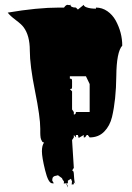

<svg xmlns="http://www.w3.org/2000/svg" viewBox="-20 -766 585 852"><path d="M158.7 -176.8V-194.8Q158.7 -246.6 135.5 -361.3Q112.3 -476.1 112.3 -542.2Q112.3 -608.4 84.5 -645.5Q75.2 -658.2 50 -677Q24.9 -695.8 14.2 -710Q145.5 -732.4 243.7 -732.4H264.2Q272.5 -744.6 279.8 -744.6L287.1 -743.2Q290 -743.2 292.5 -745.6Q292.5 -732.4 316.9 -732.4L325.7 -723.6L351.6 -744.6Q352.1 -737.8 364.3 -733.4Q380.4 -727.5 405.8 -727.5V-732.4Q433.1 -732.4 456.1 -716.6Q479 -700.7 493.2 -675.3Q522.5 -621.6 522.5 -563.5Q497.1 -535.6 496.1 -428.7Q495.1 -323.2 477.1 -247.1Q467.8 -208 442.6 -182.1Q417.5 -156.2 377.9 -156.2L369.6 -167H367.2Q363.3 -167 361.1 -161.6Q358.9 -156.2 354.5 -156.2H351.6V-167L329.1 -153.8L325.7 -167H316.9V-156.2L307.6 -167V-156.2L299.8 -144.5L307.6 -21L299.8 -9.3Q306.2 -9.3 307.4 2.2Q308.6 13.7 309.3 28.6Q310.1 43.5 314.9 49.3L307.6 42.5V51.8Q298.8 51.8 298.3 54.2Q298.3 43.9 299.8 39.6L294.9 27.3L281.2 35.6V47.4H272.9Q281.2 54.2 281.2 65.9L272.9 47.4L262.7 48.3L264.2 41Q264.2 39.1 259.8 33.7Q255.4 28.3 255.4 24.9L237.3 11.7Q234.4 12.7 229.2 13.7Q224.1 14.6 221.9 15.4Q219.7 16.1 216.8 18.6Q211.9 22 211.9 35.6L218.8 47.4H211.9Q194.3 47.4 180.2 -10.5Q166 -68.4 166 -94.7Q166 -121.1 175.8 -133.8Q169.4 -133.8 166.7 -138.7Q164.1 -143.6 162.6 -146.7Q161.1 -149.9 160.2 -154.8Q158.7 -166 158.7 -176.8ZM377.9 -393.1 361.3 -427.7H290V-417Q296.4 -417 298.1 -415Q299.8 -413.1 299.8 -404.8V-382.3Q299.8 -374 298.3 -372.6Q296.9 -371.1 290 -371.1L299.8 -360.4V-280.3L307.6 -269V-257.8Q316.9 -257.8 316.9 -269H377.9Z"/></svg>

Font: Butcherman
Style: Regular
Weight: 400
Version: Version 001.003